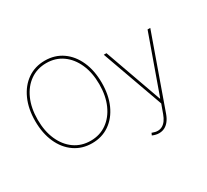

<svg xmlns="http://www.w3.org/2000/svg" viewBox="-177 -1019 1625 1505"><g transform="rotate(-30 635.0 -266.5)"><path d="M374 9.8Q284.2 9.8 216.1 -37.4Q147.9 -84.5 110.1 -168.7Q72.3 -252.9 72.3 -363.3Q72.3 -474.6 110.4 -558.8Q148.4 -643.1 216.3 -690.2Q284.2 -737.3 374 -737.3Q463.4 -737.3 531.2 -690.2Q599.1 -643.1 637 -558.8Q674.8 -474.6 674.8 -363.3Q674.8 -252.4 637 -168.2Q599.1 -84 531.2 -37.1Q463.4 9.8 374 9.8ZM374 -12.7Q456.5 -12.7 519.3 -56.9Q582 -101.1 617.2 -180.2Q652.3 -259.3 652.3 -363.3Q652.3 -467.8 617.2 -546.9Q582 -626 519.3 -670.4Q456.5 -714.8 374 -714.8Q291.5 -714.8 228.5 -670.9Q165.5 -627 130.1 -547.9Q94.7 -468.8 94.7 -363.3Q94.7 -259.8 129.6 -180.7Q164.6 -101.6 227.5 -57.1Q290.5 -12.7 374 -12.7ZM868.2 204.1Q854.5 204.6 838.9 200.9Q823.2 197.3 807.6 190.4L816.4 170.9L821.3 172.9Q872.1 192.9 909.2 171.6Q946.3 150.4 967.8 90.8L997.1 9.8L797.9 -545.9H822.3L1006.8 -28.3H1009.8L1194.3 -545.9H1218.8L989.3 99.6Q977.1 133.8 959 157.2Q940.9 180.7 918 192.4Q895 204.1 868.2 204.1Z"/></g></svg>

Font: Inter Tight Thin
Style: Regular
Weight: 250
Designer: Rasmus Andersson
Foundry: rsms
Version: Version 3.004